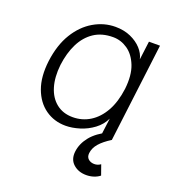

<svg xmlns="http://www.w3.org/2000/svg" viewBox="-130 -613 828 914"><g transform="rotate(20 284.0 -156.5)"><path d="M236 12Q178 12 133.5 -19.5Q89 -51 67.5 -109.5Q46 -168 56 -250Q67 -335 102.5 -393Q138 -451 190 -481.5Q242 -512 300 -512Q343 -512 377 -497Q411 -482 433 -458Q455 -434 461 -406L473 -500H529L467 0H411L423 -92Q407 -58 375.5 -34.5Q344 -11 306.5 0.5Q269 12 236 12ZM254 -38Q302 -38 341.5 -62.5Q381 -87 407.5 -134Q434 -181 443 -250Q451 -321 432.5 -368Q414 -415 380 -438.5Q346 -462 306 -462Q249 -462 209.5 -435.5Q170 -409 146.5 -362Q123 -315 115 -252Q108 -188 122.5 -140Q137 -92 171 -65Q205 -38 254 -38ZM409 199Q369 199 343 175.5Q317 152 322 111Q327 70 356 34Q385 -2 443 -30L467 0Q430 23 410 46Q390 69 387 96Q385 115 396.5 125.5Q408 136 426 136.5Q444 137 459 126L477 177Q465 187 447 193Q429 199 409 199Z"/></g></svg>

Font: Inclusive Sans Light
Style: Italic
Weight: 300
Italic angle: -7°
Designer: Olivia King
Foundry: Olivia King
Version: Version 2.004